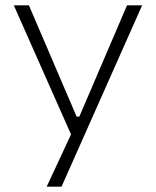

<svg xmlns="http://www.w3.org/2000/svg" viewBox="-20 -504 588 724"><path d="M459 -484H516L212 200H156L279 -64ZM89 -484 269 -64H279L459 -484H516L212 200L259 28L32 -484Z"/></svg>

Font: Space Grotesk Variable
Style: Regular
Weight: 400
Designer: Florian Karsten (Space Grotesk), Colophon Foundry (Space Mono)
Foundry: Florian Karsten
Version: Version 1.106